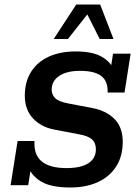

<svg xmlns="http://www.w3.org/2000/svg" viewBox="-20 -821 605 851"><path d="M292 10Q206 10 162 -16.5Q118 -43 102 -89L117 -76L105 0H27L58 -196H133Q129 -135 165 -105.5Q201 -76 275 -76Q338 -76 371.5 -97.5Q405 -119 405 -159Q405 -188 387.5 -203.5Q370 -219 329 -226L219 -247Q162 -258 126 -296.5Q90 -335 90 -397Q90 -459 118 -503Q146 -547 196.5 -570Q247 -593 316 -593Q390 -593 431 -569.5Q472 -546 487 -506H469L481 -583H559L532 -411H457Q459 -461 429 -484Q399 -507 335 -507Q276 -507 242.5 -484.5Q209 -462 209 -424Q209 -402 224 -386.5Q239 -371 280 -363L390 -342Q452 -330 488 -293Q524 -256 524 -193Q524 -128 494.5 -82.5Q465 -37 413 -13.5Q361 10 292 10ZM218 -648 318 -801H424L483 -648H422L367 -757L281 -648Z"/></svg>

Font: Rokkitt SemiBold
Style: Italic
Weight: 600
Italic angle: -9°
Designer: Vernon Adams
Foundry: Vernon Adams
Version: Version 3.103